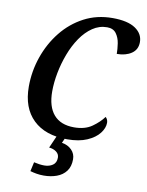

<svg xmlns="http://www.w3.org/2000/svg" viewBox="-102 -798 851 1110"><g transform="rotate(10 323.5 -243.0)"><path d="M330 10Q201 10 130 -58.5Q59 -127 59 -252Q59 -342 88.5 -427Q118 -512 172 -579.5Q226 -647 301 -686.5Q376 -726 468 -726Q557 -726 602 -695.5Q647 -665 647 -616Q647 -572 613 -549Q579 -526 527 -526Q527 -554 522 -587Q517 -620 499.5 -644Q482 -668 446 -668Q400 -668 361 -641.5Q322 -615 291.5 -570.5Q261 -526 240 -470.5Q219 -415 208 -357.5Q197 -300 197 -248Q197 -159 237.5 -112Q278 -65 357 -65Q421 -65 462 -94Q503 -123 527 -156Q532 -152 536.5 -143.5Q541 -135 541 -124Q541 -93 517 -62Q493 -31 446 -10.5Q399 10 330 10ZM233 240Q210 240 190 236.5Q170 233 153 228L165 174Q199 182 226 182Q255 182 275.5 168Q296 154 296 124Q296 103 278.5 90Q261 77 236 75L273 -9H324L304 35Q340 41 362 63.5Q384 86 384 118Q384 161 363.5 188Q343 215 308.5 227.5Q274 240 233 240Z"/></g></svg>

Font: Noto Serif SemiCondensed SemiBold
Style: Italic
Weight: 600
Width: 4
Italic angle: -12°
Designer: Monotype Design Team
Foundry: Monotype Imaging Inc.
Version: Version 2.014; ttfautohint (v1.8.4.7-5d5b)